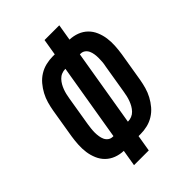

<svg xmlns="http://www.w3.org/2000/svg" viewBox="-215 -832 930 930"><g transform="rotate(-45 250.0 -367.5)"><path d="M143 0 157 -84Q130 -85 106.5 -94Q83 -103 65.5 -120Q48 -137 38 -160.5Q28 -184 24.5 -209Q21 -234 22.5 -260.5Q24 -287 28 -313L53 -464Q57 -487 63.5 -510Q70 -533 81.5 -554.5Q93 -576 109 -595Q125 -614 146 -627Q167 -640 190.5 -645.5Q214 -651 236 -651H251L265 -735H366L352 -651Q379 -650 402.5 -641Q426 -632 443.5 -615Q461 -598 471 -574.5Q481 -551 484.5 -526Q488 -501 486.5 -474.5Q485 -448 481 -422L456 -271Q452 -248 445.5 -225Q439 -202 427.5 -180.5Q416 -159 400 -140Q384 -121 363 -108Q342 -95 318.5 -89.5Q295 -84 273 -84H258L244 0ZM172 -170 238 -565H236Q224 -565 211.5 -560Q199 -555 189.5 -545Q180 -535 173.5 -523.5Q167 -512 162.5 -500Q158 -488 155 -475.5Q152 -463 150 -450L125 -299Q123 -286 121.5 -272.5Q120 -259 120 -246Q120 -233 122 -220Q124 -207 129 -196Q134 -185 144 -177.5Q154 -170 168 -170ZM271 -170H273Q285 -170 297.5 -175Q310 -180 319.5 -190Q329 -200 335.5 -211.5Q342 -223 346.5 -235Q351 -247 354 -259.5Q357 -272 359 -285L384 -436Q387 -449 388 -462.5Q389 -476 389 -489Q389 -502 387 -515Q385 -528 380 -539Q375 -550 365 -557.5Q355 -565 341 -565H337Z"/></g></svg>

Font: Iosevka SS04 Semibold
Style: Italic
Weight: 600
Italic angle: -9°
Monospace: yes
Designer: Belleve Invis
Foundry: Belleve Invis
Version: Version 19.0.0; ttfautohint (v1.8.4)